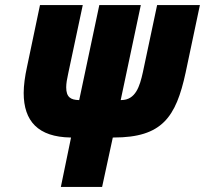

<svg xmlns="http://www.w3.org/2000/svg" viewBox="-20 -734 805 754"><path d="M219 0H381L423 -194H427C616 -194 671 -273 709 -449L765 -714H597L541 -450C529 -396 513 -341 456 -341H454L533 -714H370L291 -341H289C258 -342 240 -352 240 -391C240 -406 243 -424 248 -446L305 -714H137L86 -471C78 -435 73 -398 73 -369C73 -258 130 -196 257 -194H259Z"/></svg>

Font: Noto Sans UI Condensed Black
Style: Italic
Weight: 900
Width: 3
Italic angle: -192°
Designer: Monotype Design Team
Foundry: Monotype Imaging Inc.
Version: Version 1.901